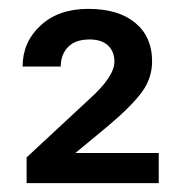

<svg xmlns="http://www.w3.org/2000/svg" viewBox="-20 -741 411 433"><path d="M40 -386 181 -517Q238 -568 238 -602Q238 -625 223.5 -638.5Q209 -652 182 -652Q150 -652 133.5 -635Q117 -618 117 -591H31Q31 -646 71.5 -683.5Q112 -721 179 -721Q247 -721 285 -689.5Q323 -658 323 -603Q323 -565 300.5 -534Q278 -503 225 -458L150 -396H338V-328H40Z"/></svg>

Font: Freesentation 6 SemiBold
Style: Regular
Weight: 600
Designer: glyphs from Roboto by Christian Robertson / Hangul glyphs from Noto Sans CJK(Source Han Sans) by Jang Soo-young and Kang
Foundry: PT&
Version: Version 2.001